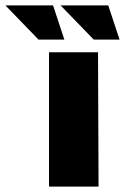

<svg xmlns="http://www.w3.org/2000/svg" viewBox="-122 -693 464 713"><path d="M60 0V-499H242L244 0ZM21 -546 -102 -673H75L117 -546ZM226 -546 103 -673H280L322 -546Z"/></svg>

Font: Maven Pro Black
Style: Regular
Weight: 900
Designer: Joe Prince
Foundry: Joe Prince
Version: Version 2.103